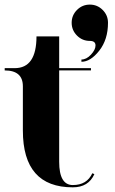

<svg xmlns="http://www.w3.org/2000/svg" viewBox="-30 -801 494 826"><path d="M434.6 -703.1Q434.6 -630.9 397 -583Q359.4 -535.2 320.3 -535.2V-544.9Q341.8 -544.9 361.3 -565.9Q380.9 -586.9 380.9 -605.5Q380.9 -625 356.4 -625Q324.2 -625 301.3 -647.9Q278.3 -670.9 278.3 -703.1Q278.3 -735.4 301.3 -758.3Q324.2 -781.2 356.4 -781.2Q388.7 -781.2 411.6 -758.3Q434.6 -735.4 434.6 -703.1ZM224.6 -105Q224.6 -4.9 283.2 -4.9Q343.8 -4.9 367.2 -55.7L376 -51.8Q350.6 4.9 283.2 4.9Q68.4 4.9 68.4 -239.3V-429.7Q68.4 -498 -9.8 -498V-507.8H33.2Q127 -507.8 127 -644.5H224.6V-507.8H361.3V-498Q293 -498 224.6 -498Q224.6 -195.3 224.6 -105Z"/></svg>

Font: spinwerad
Style: Bold
Weight: 700
Width: 7
Version: Version 0.3